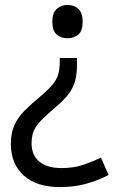

<svg xmlns="http://www.w3.org/2000/svg" viewBox="-20 -566 474 778"><path d="M292 -304Q292 -267 284.5 -239Q277 -211 259 -186.5Q241 -162 208 -134Q170 -102 148 -79.5Q126 -57 117 -36Q108 -15 108 15Q108 63 139.5 89Q171 115 229 115Q279 115 317 102Q355 89 389 73L420 143Q380 164 331.5 178Q283 192 223 192Q128 192 76 145Q24 98 24 17Q24 -28 38.5 -59.5Q53 -91 79.5 -117.5Q106 -144 142 -174Q176 -203 193 -223.5Q210 -244 216 -265Q222 -286 222 -314V-331H292ZM315 -478Q315 -441 297.5 -426Q280 -411 253 -411Q228 -411 210 -426Q192 -441 192 -478Q192 -514 210 -530Q228 -546 253 -546Q280 -546 297.5 -530Q315 -514 315 -478Z"/></svg>

Font: Noto Sans Sharada
Style: Regular
Weight: 400
Designer: Monotype Design Team
Foundry: Monotype Imaging Inc.
Version: Version 2.006; ttfautohint (v1.8.4.7-5d5b)